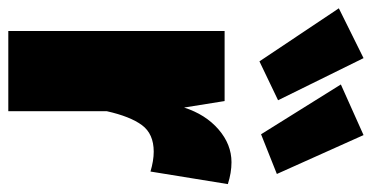

<svg xmlns="http://www.w3.org/2000/svg" viewBox="-256 -676 917 474"><g transform="rotate(90 203.0 -438.5)"><path d="M420 -542 389 -351Q362 -359 340 -359Q296 -359 274.5 -330Q253 -301 240 -243V0H42V-534H215L231 -434Q248 -487 285 -519Q322 -551 366 -551Q392 -551 420 -542ZM109 -877 213 -666 117 -620 -14 -816ZM299 -877 395 -663 297 -624 174 -821Z"/></g></svg>

Font: Fira Sans Black
Style: Regular
Weight: 900
Designer: Carrois Corporate & Edenspiekermann AG
Foundry: Carrois Corporate GbR & Edenspiekermann AG
Version: Version 4.203